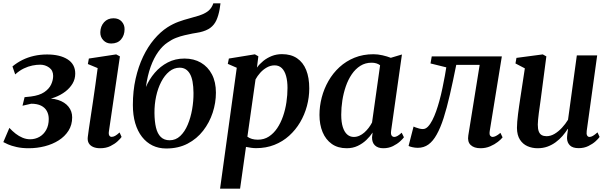

<svg xmlns="http://www.w3.org/2000/svg" viewBox="-26 -882 3664 1156"><path d="M147 10.5Q105.5 10.5 73.8 3.2Q42 -4 21.8 -13Q1.5 -22 -6 -26.5L30.5 -112Q48 -93 67.8 -77.5Q87.5 -62 109.8 -52.8Q132 -43.5 155.5 -43.5Q186 -43.5 211.5 -58Q237 -72.5 252.2 -100Q267.5 -127.5 267.5 -165.5Q267.5 -192 256.2 -213Q245 -234 221.5 -245.8Q198 -257.5 162 -257.5L109.5 -245.5L122 -297L160.5 -301Q211.5 -307.5 240.5 -327.2Q269.5 -347 281.8 -373.2Q294 -399.5 294 -425Q294 -458 270 -475.2Q246 -492.5 216 -492.5Q194 -492.5 169 -487.5Q144 -482.5 117.8 -470Q91.5 -457.5 65.5 -434L49 -482Q76 -504.5 108.5 -520.8Q141 -537 178.5 -545.5Q216 -554 257.5 -554Q334.5 -554 380.8 -524.8Q427 -495.5 427 -439Q427 -406 411 -379Q395 -352 367.8 -331Q340.5 -310 305.2 -296.5Q270 -283 232 -278L226.5 -286Q283 -293.5 323.8 -280.2Q364.5 -267 386.5 -239.5Q408.5 -212 408.5 -175.5Q408.5 -130 386.5 -95.2Q364.5 -60.5 327.5 -37Q290.5 -13.5 243.8 -1.5Q197 10.5 147 10.5Z M577 10.5Q552.5 10.5 534.8 2.8Q517 -5 508.5 -19.8Q500 -34.5 502.5 -57Q504.5 -75 509.2 -106.8Q514 -138.5 520.2 -180.2Q526.5 -222 533.8 -270.5Q541 -319 548.2 -370.2Q555.5 -421.5 562 -472L503 -496.5L509 -529.5L673.5 -554.5L696 -542.5L630 -93Q627 -74.5 632 -66.2Q637 -58 646 -58Q656 -58 666.8 -63.8Q677.5 -69.5 694 -84.5L706 -57.5Q699.5 -47.5 682.2 -31.5Q665 -15.5 638.8 -2.5Q612.5 10.5 577 10.5ZM643 -620Q614.5 -620 595.8 -640Q577 -660 578 -688.5Q579 -724 600.5 -748Q622 -772 657.5 -772Q689 -772 706.8 -752.2Q724.5 -732.5 724 -706Q724 -669.5 703 -644.8Q682 -620 643 -620Z M1301.5 -862 1296.5 -827Q1289.5 -788 1276.8 -760Q1264 -732 1240.5 -714.5Q1217 -697 1177.5 -688Q1167.5 -686 1156 -684Q1144.5 -682 1132.5 -680Q1110.5 -675.5 1085.2 -669.8Q1060 -664 1034 -654Q1008 -644 983.5 -626.5Q953 -606.5 926.8 -570Q900.5 -533.5 881.2 -480.5Q862 -427.5 852.5 -358Q872.5 -405 905.8 -443.8Q939 -482.5 984 -506Q1029 -529.5 1084.5 -529.5Q1141 -529.5 1183.5 -504.8Q1226 -480 1250 -434.2Q1274 -388.5 1274 -324Q1274 -263 1254.5 -203.5Q1235 -144 1197.2 -95.2Q1159.5 -46.5 1103.8 -17.2Q1048 12 975 12Q929 12 892.2 -6Q855.5 -24 829 -58Q802.5 -92 788.2 -140.2Q774 -188.5 774 -250Q774 -334.5 790.5 -407.8Q807 -481 835.5 -540.8Q864 -600.5 901.8 -645.2Q939.5 -690 982 -717.5Q1015 -738.5 1048.5 -750.8Q1082 -763 1113.8 -771.2Q1145.5 -779.5 1172.8 -788.2Q1200 -797 1220.8 -810.8Q1241.5 -824.5 1253 -848.5L1258.5 -862ZM1056 -474.5Q1021.5 -474.5 993.2 -451.5Q965 -428.5 944.8 -389.5Q924.5 -350.5 914 -301.8Q903.5 -253 904 -201Q904.5 -150.5 913.2 -113.8Q922 -77 942.2 -57.2Q962.5 -37.5 995.5 -37.5Q1032 -37.5 1059.2 -63.2Q1086.5 -89 1104.2 -131.2Q1122 -173.5 1130.8 -223.8Q1139.5 -274 1139 -322.5Q1138.5 -401 1117.2 -437.8Q1096 -474.5 1056 -474.5Z M1299 254 1399.5 -474 1345.5 -497.5 1352 -529.5 1508.5 -555 1529.5 -543 1521 -475Q1536.5 -496.5 1559.2 -515Q1582 -533.5 1610.5 -544.8Q1639 -556 1672 -556Q1726 -556 1762.5 -531.2Q1799 -506.5 1817.5 -460.5Q1836 -414.5 1836 -350Q1836 -296 1822 -243.8Q1808 -191.5 1781 -145.8Q1754 -100 1715 -64.8Q1676 -29.5 1626 -9.8Q1576 10 1516 10Q1501.5 10 1485.8 7.8Q1470 5.5 1455 2.5L1419.5 254ZM1463.5 -59Q1475.5 -50 1491.2 -45.5Q1507 -41 1526.5 -41Q1564 -41 1592.8 -59.8Q1621.5 -78.5 1642.8 -110Q1664 -141.5 1678 -181.8Q1692 -222 1698.5 -266.2Q1705 -310.5 1705 -352.5Q1705 -393.5 1696.5 -424.2Q1688 -455 1670.8 -471.8Q1653.5 -488.5 1627.5 -488.5Q1603 -488.5 1580.8 -476Q1558.5 -463.5 1541 -444Q1523.5 -424.5 1512.5 -404Z M2329 -95.5Q2326 -74 2332 -65.8Q2338 -57.5 2348 -57.5Q2356.5 -57.5 2367.2 -63.5Q2378 -69.5 2392.5 -83L2406 -55.5Q2400 -46.5 2382.8 -30.8Q2365.5 -15 2339.8 -2.2Q2314 10.5 2281.5 10.5Q2249.5 10.5 2231.5 -6.5Q2213.5 -23.5 2214 -55.5L2217.5 -84Q2202.5 -61 2179.8 -39.2Q2157 -17.5 2127.5 -3.5Q2098 10.5 2061.5 10.5Q2008 10.5 1971.5 -15.5Q1935 -41.5 1916.2 -86.8Q1897.5 -132 1897.5 -190Q1897.5 -243 1911.2 -295.5Q1925 -348 1951.8 -394.8Q1978.5 -441.5 2018 -477.8Q2057.5 -514 2108.8 -534.8Q2160 -555.5 2222.5 -555.5Q2249 -555.5 2277.2 -549Q2305.5 -542.5 2327 -534L2394 -554ZM2262.5 -489Q2253 -496.5 2240 -500.5Q2227 -504.5 2211.5 -504.5Q2173.5 -504.5 2143.8 -485.8Q2114 -467 2092 -434.8Q2070 -402.5 2056 -361.8Q2042 -321 2035.2 -277Q2028.5 -233 2028.5 -191.5Q2028.5 -146.5 2038 -116.8Q2047.5 -87 2064.5 -72.2Q2081.5 -57.5 2104 -57.5Q2121.5 -57.5 2137.8 -64.8Q2154 -72 2168 -84.5Q2182 -97 2193.8 -112.5Q2205.5 -128 2214 -144.5Z M2922.5 -92.5Q2919.5 -71.5 2925.8 -64.5Q2932 -57.5 2939.5 -57.5Q2948 -57.5 2959.5 -63Q2971 -68.5 2987 -82L3000 -55Q2991 -43 2971.5 -27.8Q2952 -12.5 2925.2 -1Q2898.5 10.5 2867 10.5Q2828.5 10.5 2808 -8.8Q2787.5 -28 2793.5 -66L2862 -491.5H2721Q2701 -391.5 2682.5 -311.2Q2664 -231 2644.8 -171Q2625.5 -111 2603 -71.5Q2581.5 -32.5 2553.8 -12.2Q2526 8 2489 8Q2473 8 2455.8 4Q2438.5 0 2434 -3.5L2464 -120Q2468 -118 2477.2 -114.5Q2486.5 -111 2498 -108Q2509.5 -105 2520 -105Q2536.5 -105 2550.5 -119.5Q2564.5 -134 2577 -158.2Q2589.5 -182.5 2600 -212.2Q2610.5 -242 2619 -273Q2630 -313 2638.2 -353Q2646.5 -393 2652.5 -425.8Q2658.5 -458.5 2661 -476.5L2566 -500L2573.5 -542.5H2995.5Z M3211 10.5Q3178 10.5 3150 -1.8Q3122 -14 3104.5 -41Q3087 -68 3086.5 -111.5Q3086.5 -128 3088.2 -149.5Q3090 -171 3093 -195.2Q3096 -219.5 3099.5 -243Q3103 -266.5 3106 -287L3134 -470.5L3077.5 -500L3083.5 -533.5L3242 -554.5L3263.5 -542.5L3230 -287Q3227.5 -266.5 3224.2 -244.5Q3221 -222.5 3218.2 -201.5Q3215.5 -180.5 3213.8 -162.5Q3212 -144.5 3212 -132Q3212 -105.5 3218 -90.2Q3224 -75 3235.8 -68.5Q3247.5 -62 3265 -62Q3289 -62 3312.8 -76Q3336.5 -90 3357.5 -112.8Q3378.5 -135.5 3394 -161L3447 -548.5H3569.5L3506.5 -93.5Q3504 -75 3509 -66.2Q3514 -57.5 3523.5 -57.5Q3532.5 -57.5 3543.5 -63.8Q3554.5 -70 3571.5 -85L3584 -57.5Q3577.5 -47.5 3560 -31.5Q3542.5 -15.5 3516.5 -2.8Q3490.5 10 3458 10Q3422.5 10 3405.8 -6.2Q3389 -22.5 3388 -48.5Q3388 -51.5 3388.2 -58Q3388.5 -64.5 3389.5 -72.8Q3390.5 -81 3391.8 -89.5Q3393 -98 3394 -105L3392.5 -106Q3378.5 -84 3360.5 -63.2Q3342.5 -42.5 3319.8 -25.8Q3297 -9 3270 0.8Q3243 10.5 3211 10.5Z"/></svg>

Font: Merriweather 48pt SemiBold
Style: Italic
Weight: 600
Italic angle: -7.8°
Designer: Eben Sorkin
Foundry: Eben Sorkin
Version: Version 2.101